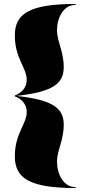

<svg xmlns="http://www.w3.org/2000/svg" viewBox="-20 -800 432 970"><path d="M362 150V145.5C300 145.5 268 79 268 16C268 -40 302 -90 302 -170C302 -252 250.5 -295 63 -315.5C250.5 -336 302 -379 302 -461C302 -541 268 -591 268 -647C268 -710 300 -775.5 362 -775.5V-780C127 -780 55 -730 55 -621C55 -504 115 -459 115 -396C115 -355 85 -328 55 -318V-313C85 -303 115 -276 115 -235C115 -172 55 -127 55 -10C55 99 127 150 362 150Z"/></svg>

Font: Bodoni* 36pt Fatface
Style: Regular
Weight: 900
Version: Version 2.3